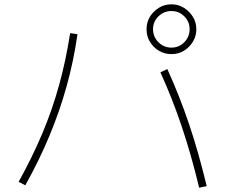

<svg xmlns="http://www.w3.org/2000/svg" viewBox="-20 -857 1040 887"><path d="M900 10Q864 -140 820.5 -270Q777 -400 721 -523L753 -538Q810 -413 854 -282Q898 -151 935 3ZM66 -17Q129 -130 175.5 -240.5Q222 -351 253.5 -465.5Q285 -580 304 -704L338 -699Q320 -574 287.5 -457.5Q255 -341 208 -228.5Q161 -116 97 -1ZM772 -607Q740 -607 714 -622.5Q688 -638 672.5 -664Q657 -690 657 -722Q657 -754 672.5 -779.5Q688 -805 714 -821Q740 -837 772 -837Q804 -837 829.5 -821Q855 -805 871 -779.5Q887 -754 887 -722Q887 -690 871 -664Q855 -638 829.5 -622.5Q804 -607 772 -607ZM772 -637Q807 -637 831.5 -662Q856 -687 856 -722Q856 -757 831.5 -781.5Q807 -806 772 -806Q737 -806 712 -781.5Q687 -757 687 -722Q687 -687 712 -662Q737 -637 772 -637Z"/></svg>

Font: M PLUS 1 Thin ExtraLight
Style: Regular
Weight: 250
Version: Version 1.001